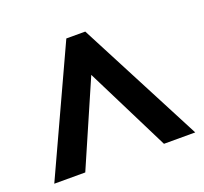

<svg xmlns="http://www.w3.org/2000/svg" viewBox="-85 -766 665 627"><g transform="rotate(-20 248.0 -453.0)"><path d="M111.2 -236.6H3.5L202.7 -668.9H268.5L493.4 -236.6H384.7L238.6 -529.3Z"/></g></svg>

Font: Khula
Style: Bold
Weight: 700
Designer: Erin McLaughlin, Steve Matteson
Version: Version 1.000;PS 1.0;hotconv 1.0.72;makeotf.lib2.5.5900; ttf